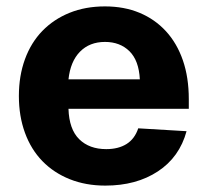

<svg xmlns="http://www.w3.org/2000/svg" viewBox="-20 -568 649 600"><path d="M309 12Q248 12 198 -8Q148 -28 112.5 -64.5Q77 -101 58 -153Q39 -205 39 -268Q39 -331 58 -383Q77 -435 112.5 -471.5Q148 -508 197.5 -528Q247 -548 308 -548Q368 -548 416 -528Q464 -508 498.5 -470.5Q533 -433 551.5 -379.5Q570 -326 570 -258V-228H194Q196 -164 227.5 -133Q259 -102 312 -102Q350 -102 375.5 -118Q401 -134 412 -167L563 -158Q541 -77 473.5 -32.5Q406 12 309 12ZM417 -320Q414 -379 384.5 -408Q355 -437 308 -437Q260 -437 230 -406.5Q200 -376 194 -320Z"/></svg>

Font: Geist
Style: Bold
Weight: 400
Designer: Basement.studio, Andrés Briganti, Mateo Zaragoza
Foundry: Basement.studio, Vercel, Andrés Briganti, Guido Ferreyra, Mateo Zaragoza
Version: Version 1.401